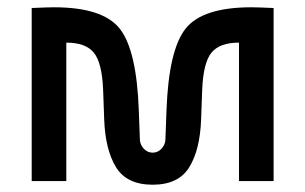

<svg xmlns="http://www.w3.org/2000/svg" viewBox="-20 -497 838 527"><path d="M670 -477Q687 -477 731 -475V0H636V-380Q583 -380 560.5 -352.5Q538 -325 535 -251L532 -169Q529 -86 499.5 -38Q470 10 399 10Q328 10 298.5 -38Q269 -86 266 -169L263 -251Q260 -325 237.5 -352.5Q215 -380 162 -380V0H67V-475Q111 -477 128 -477Q262 -477 308.5 -418.5Q355 -360 361 -194L364 -113Q365 -99 375 -88.5Q385 -78 399 -78Q413 -78 423 -88.5Q433 -99 434 -113L437 -194Q443 -360 489.5 -418.5Q536 -477 670 -477Z"/></svg>

Font: Gulax
Style: Regular
Weight: 400
Designer: Morgan Gilbert
Foundry: VTF
Version: Version 1.001;hotconv 1.0.109;makeotfexe 2.5.65596